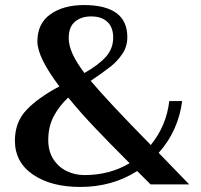

<svg xmlns="http://www.w3.org/2000/svg" viewBox="-20 -730 797 760"><path d="M576 0 523 -53Q424 10 298 10Q182 10 110.5 -39Q39 -88 39 -173Q39 -247 85.5 -295.5Q132 -344 215 -388Q128 -503 128 -566Q128 -637 179.5 -673.5Q231 -710 313 -710Q397 -710 440.5 -678.5Q484 -647 484 -583Q484 -546 464.5 -517Q445 -488 418.5 -467Q392 -446 339 -410Q406 -330 577 -156Q639 -233 650 -330H701Q694 -273 670.5 -220.5Q647 -168 608 -125L729 0ZM314 -441Q369 -472 398.5 -504.5Q428 -537 428 -581Q428 -622 405 -643.5Q382 -665 341 -665Q301 -665 276.5 -644Q252 -623 252 -580Q252 -550 267 -517Q282 -484 314 -441ZM493 -84Q413 -164 355 -225Q297 -286 250 -344Q213 -309 192 -268.5Q171 -228 171 -176Q171 -131 191.5 -99.5Q212 -68 244.5 -52.5Q277 -37 314 -37Q414 -37 493 -84Z"/></svg>

Font: Trirong SemiBold
Style: Regular
Weight: 600
Designer: Katatrad Team
Foundry: CadsonDemak
Version: Version 1.001